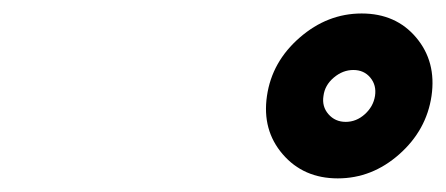

<svg xmlns="http://www.w3.org/2000/svg" viewBox="-20 -844 655 282"><path d="M395.3 -617.4Q364.7 -652.8 372.1 -703.1Q379.4 -753.4 420.2 -788.8Q460.9 -824.2 511.2 -824.2Q561.5 -824.2 591.3 -788.8Q621.1 -753.4 613.8 -703.1Q606.4 -652.8 566.4 -617.4Q526.4 -582 476.1 -582Q425.8 -582 395.3 -617.4ZM455.1 -703.1Q452.6 -687.5 462.4 -676.3Q472.2 -665 487.8 -665Q503.4 -665 515.9 -676.3Q528.3 -687.5 530.8 -703.1Q533.2 -718.8 523.9 -730Q514.6 -741.2 499 -741.2Q483.4 -741.2 470.2 -730Q457 -718.8 455.1 -703.1Z"/></svg>

Font: Trueno Black
Style: Italic
Weight: 900
Designer: Julieta Ulanovsky
Foundry: Julieta Ulanovsky
Version: Version 3.001b | FøM Fix